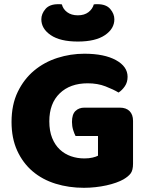

<svg xmlns="http://www.w3.org/2000/svg" viewBox="-20 -879 704 915"><path d="M614 -99Q614 -68 603 -53Q592 -38 568 -24Q554 -16 533 -8.5Q512 -1 487 4.5Q462 10 434.5 13Q407 16 380 16Q308 16 245 -3.5Q182 -23 135.5 -62.5Q89 -102 62 -161Q35 -220 35 -298Q35 -380 64.5 -441Q94 -502 142.5 -542.5Q191 -583 253.5 -603Q316 -623 382 -623Q477 -623 532.5 -592.5Q588 -562 588 -513Q588 -487 575 -468Q562 -449 545 -438Q520 -453 482.5 -467.5Q445 -482 398 -482Q314 -482 264.5 -434Q215 -386 215 -301Q215 -255 228.5 -221.5Q242 -188 265 -166.5Q288 -145 318 -134.5Q348 -124 382 -124Q404 -124 421 -128Q438 -132 447 -137V-231H340Q334 -242 328.5 -260Q323 -278 323 -298Q323 -334 339.5 -350Q356 -366 382 -366H551Q581 -366 597.5 -349.5Q614 -333 614 -303ZM351 -681Q267 -681 222 -711.5Q177 -742 177 -787Q177 -813 196.5 -836Q216 -859 257 -859Q262 -859 266 -859Q270 -859 275 -858Q280 -836 300 -821Q320 -806 351 -806Q382 -806 401.5 -821Q421 -836 427 -858Q432 -859 436 -859Q440 -859 445 -859Q486 -859 505.5 -836Q525 -813 525 -787Q525 -742 480 -711.5Q435 -681 351 -681Z"/></svg>

Font: Baloo Bhai
Style: Regular
Weight: 400
Designer: Supriya Tembe, Noopur Datye and Ek Type
Foundry: Ek Type
Version: Version 1.100;PS 1.000;hotconv 1.0.88;makeotf.lib2.5.647800;